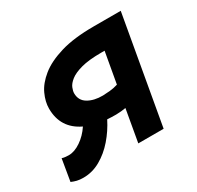

<svg xmlns="http://www.w3.org/2000/svg" viewBox="-120 -657 826 804"><g transform="rotate(-30 293.0 -254.5)"><path d="M318.4 -150.9Q295.9 -150.9 275.4 -152.3Q253.4 -108.4 221.4 -71.5Q189.5 -34.7 150.4 -12.5Q111.3 9.8 67.9 9.8Q49.3 9.8 36.6 6.6Q23.9 3.4 11.2 -2L28.8 -106.9Q37.1 -104 46.6 -103.3Q56.2 -102.5 61.5 -102.5Q89.4 -102.5 119.9 -123.3Q150.4 -144 172.4 -177.2Q86.9 -217.8 86.9 -313Q86.9 -345.7 103.3 -381.3Q119.6 -417 158 -448Q196.3 -479 260.7 -498.3Q325.2 -517.6 420.9 -517.6H551.8L460.4 0H337.9L365.2 -155.3Q344.2 -151.4 318.4 -150.9ZM383.3 -257.8 409.7 -406.7H394.5Q333 -406.7 296.4 -396.7Q259.8 -386.7 241 -371.8Q222.2 -356.9 216.1 -341.8Q210 -326.7 210 -315.9Q210 -281.2 238.5 -264.2Q267.1 -247.1 310.5 -247.6Q325.2 -248 344.2 -249.8Q363.3 -251.5 383.3 -257.8Z"/></g></svg>

Font: Cascadia Code NF SemiBold
Style: Italic
Weight: 600
Italic angle: -10°
Monospace: yes
Designer: Aaron Bell
Foundry: Saja Typeworks
Version: Version 2404.023; ttfautohint (v1.8.4)